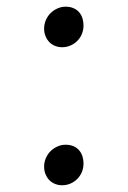

<svg xmlns="http://www.w3.org/2000/svg" viewBox="-20 -547 385 578"><path d="M112.8 -460.9Q112.8 -474.6 118.2 -486.8Q123.5 -499 132.6 -507.8Q141.6 -516.6 153.3 -521.7Q165 -526.9 177.2 -526.9Q191.4 -526.9 201.7 -522.2Q211.9 -517.6 218.5 -509.8Q225.1 -502 228.3 -491.7Q231.4 -481.4 231.4 -470.7Q231.4 -456.1 226.1 -443.8Q220.7 -431.6 211.9 -423.1Q203.1 -414.6 191.4 -409.7Q179.7 -404.8 167 -404.8Q155.8 -404.8 146 -408.7Q136.2 -412.6 128.9 -419.9Q121.6 -427.2 117.2 -437.7Q112.8 -448.2 112.8 -460.9ZM112.8 -45.4Q112.8 -59.1 118.2 -71.3Q123.5 -83.5 132.6 -92.3Q141.6 -101.1 153.3 -106.2Q165 -111.3 177.2 -111.3Q191.4 -111.3 201.7 -106.7Q211.9 -102.1 218.5 -94.2Q225.1 -86.4 228.3 -76.2Q231.4 -65.9 231.4 -55.2Q231.4 -40.5 226.1 -28.3Q220.7 -16.1 211.9 -7.6Q203.1 1 191.4 5.9Q179.7 10.7 167 10.7Q155.8 10.7 146 6.8Q136.2 2.9 128.9 -4.4Q121.6 -11.7 117.2 -22.2Q112.8 -32.7 112.8 -45.4Z"/></svg>

Font: MerriweatherLight
Style: Regular
Weight: 300
Designer: Eben Sorkin ( sorkintype@gmail.com )
Foundry: Eben Sorkin
Version: Version 1.055; ttfautohint (v1.4.1)